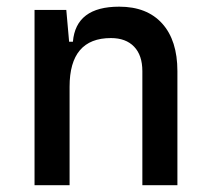

<svg xmlns="http://www.w3.org/2000/svg" viewBox="-20 -547 626 567"><path d="M400.4 0V-336.9Q400.4 -383.8 376 -409.2Q351.6 -434.6 307.6 -434.6Q185.5 -434.6 185.5 -291V0H82V-517.6H175.8L184.1 -423.8H195.3Q204.1 -527.3 332 -527.3Q414.1 -527.3 459 -477.5Q503.9 -427.7 503.9 -336.9V0Z"/></svg>

Font: CaskaydiaCove NFP
Style: Regular
Weight: 400
Designer: Aaron Bell
Foundry: Saja Typeworks
Version: Version 2111.001; VTT 6.35;Nerd Fonts 3.1.1